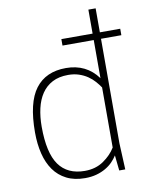

<svg xmlns="http://www.w3.org/2000/svg" viewBox="-89 -865 730 938"><g transform="rotate(-10 276.0 -396.0)"><path d="M257 8Q204 8 165.5 -11.5Q127 -31 102.5 -65.5Q78 -100 66 -148Q54 -196 54 -254Q54 -402 105.5 -470Q157 -538 257 -538Q358 -538 415 -460V-649H260V-681H415V-800H451V-681H552V-649H451V-130L457 0H427L419 -76Q409 -60 394.5 -45Q380 -30 359.5 -18Q339 -6 313.5 1Q288 8 257 8ZM262 -27Q316 -27 355 -54Q394 -81 415 -116V-414Q405 -429 391 -445Q377 -461 358 -474Q339 -487 315 -495Q291 -503 262 -503Q216 -503 183.5 -486Q151 -469 130.5 -438.5Q110 -408 100.5 -366.5Q91 -325 91 -276Q91 -146 133.5 -86.5Q176 -27 262 -27Z"/></g></svg>

Font: Tanohe Sans ExtraLight
Style: Regular
Weight: 250
Designer: Village Type and Design LLC & Cristiano Sobral
Foundry: Cooper Hewitt Smithsonian Design Museum
Version: Version 1.00;September 29, 2021;FontCreator 13.0.0.2655 64-b